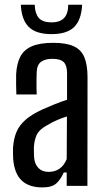

<svg xmlns="http://www.w3.org/2000/svg" viewBox="-20 -790 444 816"><path d="M160 6.5Q103 6.5 72 -23Q41 -52.5 36 -114.5Q35.5 -127 35.2 -139.2Q35 -151.5 35.5 -163.5Q38 -200 49.8 -228.5Q61.5 -257 87.8 -280.2Q114 -303.5 159.5 -324.5Q184 -335.5 211 -346.5Q238 -357.5 265 -366V-479Q265 -511.5 251 -525.8Q237 -540 202.5 -540Q173 -540 155.2 -527.8Q137.5 -515.5 136 -484.5Q135.5 -471 135.2 -451.8Q135 -432.5 135.2 -414.8Q135.5 -397 136 -388.5H49.5Q49 -408 48.5 -430.5Q48 -453 48.5 -473.5Q51 -520 66.5 -549.5Q82 -579 115.8 -593.5Q149.5 -608 206 -608Q262.5 -608 294.2 -593Q326 -578 339 -545.5Q352 -513 352 -461L351.5 0H263.5V-57H251Q237.5 -26.5 218.8 -10Q200 6.5 160 6.5ZM186.5 -59.5Q214 -59.5 233.5 -73.5Q253 -87.5 263.5 -114L264.5 -295Q244.5 -289 223.8 -280.2Q203 -271.5 178 -256.5Q145.5 -238.5 135.5 -215.8Q125.5 -193 124 -163.5Q124 -150 124.2 -140.5Q124.5 -131 125 -120.5Q127.5 -92 143.5 -75.8Q159.5 -59.5 186.5 -59.5ZM199 -645Q133 -645 102.2 -675.5Q71.5 -706 68.5 -770H127.5Q128.5 -734 144.2 -714.5Q160 -695 199 -695Q235.5 -695 252.8 -714Q270 -733 270 -770H329Q326 -706 295.5 -675.5Q265 -645 199 -645Z"/></svg>

Font: Big Shoulders Text Thin Medium
Style: Regular
Weight: 500
Version: Version 2.002